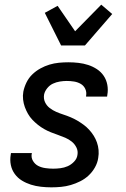

<svg xmlns="http://www.w3.org/2000/svg" viewBox="-20 -795 540 823"><path d="M200 8Q178 8 155.5 5.5Q133 3 112.5 -3.5Q92 -10 74 -21Q56 -32 43.5 -49Q31 -66 26.5 -87.5Q22 -109 26 -132L27 -139H117L116 -136Q113 -119 121.5 -105Q130 -91 143.5 -84Q157 -77 174 -74.5Q191 -72 208 -72Q223 -72 239 -74Q255 -76 270 -82.5Q285 -89 297.5 -102Q310 -115 312 -131Q315 -148 307.5 -163Q300 -178 287.5 -188Q275 -198 260 -204.5Q245 -211 229 -216.5Q213 -222 198 -228Q183 -234 169 -242Q155 -250 142.5 -260Q130 -270 119 -281.5Q108 -293 100 -307Q92 -321 86.5 -336Q81 -351 79 -368Q77 -385 80 -402Q84 -422 93.5 -441.5Q103 -461 118.5 -476Q134 -491 153 -501.5Q172 -512 192 -518Q212 -524 232.5 -526Q253 -528 273 -528Q295 -528 316.5 -525.5Q338 -523 358 -516.5Q378 -510 395.5 -498.5Q413 -487 424.5 -470Q436 -453 440 -431.5Q444 -410 440 -388L439 -381H349V-384Q352 -400 345.5 -414Q339 -428 326 -435.5Q313 -443 297.5 -445.5Q282 -448 266 -448Q252 -448 236.5 -445.5Q221 -443 207 -436.5Q193 -430 182.5 -417Q172 -404 169 -390Q166 -372 173 -357Q180 -342 193 -332Q206 -322 221 -315.5Q236 -309 251.5 -304Q267 -299 282.5 -292.5Q298 -286 311.5 -278Q325 -270 338 -260.5Q351 -251 362 -239Q373 -227 381.5 -213.5Q390 -200 395.5 -184.5Q401 -169 402.5 -152Q404 -135 401 -118Q398 -97 387 -77.5Q376 -58 360 -43Q344 -28 324 -18Q304 -8 283.5 -2Q263 4 242 6Q221 8 200 8ZM242 -600 172 -740 227 -770 302 -661 414 -775 461 -735 344 -600Z"/></svg>

Font: Iosevka Term Curly Md Obl
Style: Regular
Weight: 500
Italic angle: -9°
Designer: Belleve Invis
Foundry: Belleve Invis
Version: Version 32.3.0